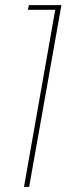

<svg xmlns="http://www.w3.org/2000/svg" viewBox="-20 -724 266 744"><path d="M73 0 194 -686H88L92 -704H218L93 0Z"/></svg>

Font: Poppins Variable
Style: Italic
Weight: 100
Italic angle: -10°
Designer: Jonny Pinhorn
Foundry: Indian Type Foundry
Version: Version 6.000